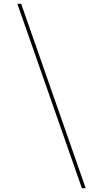

<svg xmlns="http://www.w3.org/2000/svg" viewBox="-20 -843 540 1006"><path d="M409 143 71 -823H91L429 143Z"/></svg>

Font: Zed Mono Thin
Style: Regular
Weight: 100
Monospace: yes
Designer: Belleve Invis
Foundry: Belleve Invis
Version: Version 1.0.0; ttfautohint (v1.8.4)